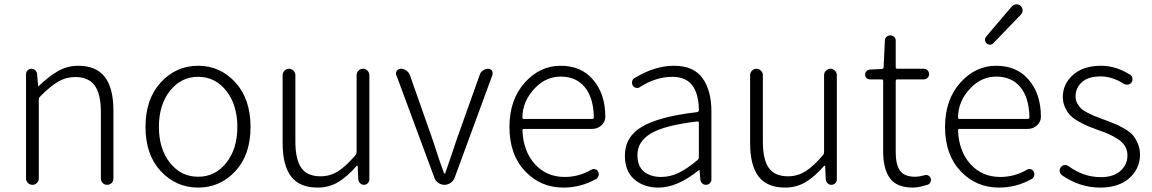

<svg xmlns="http://www.w3.org/2000/svg" viewBox="-20 -849 5294 882"><path d="M99.6 -29.3V-508.8Q99.6 -518.6 106.9 -525.9Q114.3 -533.2 124 -533.2Q133.8 -533.2 141.6 -526.4Q149.4 -519.5 150.4 -508.8L155.3 -453.1Q155.3 -452.1 156.2 -452.1Q157.2 -452.1 157.2 -453.1Q204.1 -498 246.6 -522.5Q289.1 -546.9 338.9 -546.9Q421.9 -546.9 461.4 -495.6Q501 -444.3 501 -340.8V-29.3Q501 -16.6 492.7 -8.3Q484.4 0 472.2 0Q460 0 451.7 -8.3Q443.4 -16.6 443.4 -29.3V-333Q443.4 -417 415 -456.1Q386.7 -495.1 326.2 -495.1Q283.2 -495.1 246.6 -473.6Q210 -452.1 163.1 -404.3Q158.2 -399.4 158.2 -391.6V-29.3Q158.2 -16.6 149.4 -8.3Q140.6 0 128.9 0Q117.2 0 108.4 -8.3Q99.6 -16.6 99.6 -29.3Z M648.4 -265.6Q648.4 -394.5 718.8 -470.7Q789.1 -546.9 890.1 -546.9Q991.2 -546.9 1061 -470.7Q1130.9 -394.5 1130.9 -265.6Q1130.9 -137.7 1061 -62.5Q991.2 12.7 890.1 12.7Q789.1 12.7 718.8 -62.5Q648.4 -137.7 648.4 -265.6ZM760.7 -101.1Q811.5 -37.1 890.1 -37.1Q968.8 -37.1 1019.5 -101.1Q1070.3 -165 1070.3 -266.1Q1070.3 -367.2 1019.5 -431.6Q968.8 -496.1 890.1 -496.1Q811.5 -496.1 760.7 -431.6Q710 -367.2 710 -266.1Q710 -165 760.7 -101.1Z M1439.5 12.7Q1356.4 12.7 1317.4 -38.1Q1278.3 -88.9 1278.3 -192.4V-503.9Q1278.3 -515.6 1287.1 -524.4Q1295.9 -533.2 1307.6 -533.2Q1319.3 -533.2 1328.1 -524.4Q1336.9 -515.6 1336.9 -503.9V-199.2Q1336.9 -116.2 1364.3 -77.6Q1391.6 -39.1 1452.1 -39.1Q1496.1 -39.1 1532.7 -62Q1569.3 -85 1614.3 -137.7Q1618.2 -142.6 1618.2 -150.4V-503.9Q1618.2 -515.6 1627 -524.4Q1635.7 -533.2 1647.5 -533.2Q1659.2 -533.2 1668 -524.4Q1676.8 -515.6 1676.8 -503.9V-24.4Q1676.8 -14.6 1669.4 -7.3Q1662.1 0 1651.9 0Q1641.6 0 1634.3 -7.3Q1627 -14.6 1626 -24.4L1623 -86.9Q1622.1 -87.9 1620.6 -87.9Q1619.1 -87.9 1618.2 -86.9Q1576.2 -38.1 1533.7 -12.7Q1491.2 12.7 1439.5 12.7Z M1975.6 -32.2 1800.8 -503.9Q1798.8 -507.8 1798.8 -511.7Q1798.8 -517.6 1802.7 -523.4Q1809.6 -533.2 1821.3 -533.2Q1835 -533.2 1846.7 -524.9Q1858.4 -516.6 1863.3 -502.9L1967.8 -206.1Q1999 -108.4 2019.5 -53.7Q2020.5 -51.8 2022.5 -51.8Q2024.4 -51.8 2025.4 -53.7Q2058.6 -149.4 2077.1 -206.1L2183.6 -504.9Q2187.5 -517.6 2198.7 -525.4Q2210 -533.2 2222.7 -533.2Q2233.4 -533.2 2240.2 -524.4Q2243.2 -518.6 2243.2 -512.7Q2243.2 -508.8 2242.2 -504.9L2068.4 -32.2Q2062.5 -17.6 2049.8 -8.8Q2037.1 0 2022 0Q2006.8 0 1993.7 -8.8Q1980.5 -17.6 1975.6 -32.2Z M2568.4 12.7Q2462.9 12.7 2391.6 -63Q2320.3 -138.7 2320.3 -265.6Q2320.3 -390.6 2390.1 -468.8Q2460 -546.9 2554.7 -546.9Q2648.4 -546.9 2702.1 -485.4Q2760.7 -419.9 2760.7 -312.5Q2760.7 -290 2743.2 -273.4Q2725.6 -256.8 2700.2 -256.8H2386.7Q2379.9 -256.8 2379.9 -250Q2383.8 -154.3 2437 -95.2Q2490.2 -36.1 2574.2 -36.1Q2639.6 -36.1 2696.3 -69.3Q2704.1 -74.2 2713.9 -71.8Q2723.6 -69.3 2727.5 -60.5Q2732.4 -51.8 2729.5 -41.5Q2726.6 -31.2 2717.8 -26.4Q2647.5 12.7 2568.4 12.7ZM2379.9 -308.6Q2379.9 -302.7 2386.7 -302.7H2700.2Q2708 -302.7 2708 -309.6Q2708 -310.5 2708 -310.5Q2706.1 -401.4 2666 -449.2Q2626 -497.1 2555.7 -497.1Q2489.3 -497.1 2439.5 -446.3Q2379.9 -385.7 2379.9 -308.6Z M3004.9 12.7Q2937.5 12.7 2894 -24.9Q2850.6 -62.5 2850.6 -133.8Q2850.6 -220.7 2929.2 -267.1Q3007.8 -313.5 3182.6 -334Q3190.4 -335 3190.4 -343.8Q3190.4 -374 3184.6 -399.4Q3179.7 -424.8 3166.5 -447.8Q3153.3 -470.7 3128.4 -483.4Q3103.5 -496.1 3068.4 -496.1Q2993.2 -496.1 2919.9 -449.2Q2912.1 -443.4 2902.3 -445.3Q2892.6 -447.3 2886.7 -456.1Q2881.8 -464.8 2883.8 -475.1Q2885.7 -485.4 2894.5 -490.2Q2987.3 -546.9 3076.2 -546.9Q3166 -546.9 3207 -490.2Q3248 -433.6 3248 -337.9V-24.4Q3248 -14.6 3240.7 -7.3Q3233.4 0 3223.6 0Q3212.9 0 3205.6 -6.8Q3198.2 -13.7 3197.3 -24.4L3193.4 -67.4Q3193.4 -68.4 3192.4 -68.4Q3191.4 -68.4 3190.4 -67.4Q3091.8 12.7 3004.9 12.7ZM3017.6 -36.1Q3058.6 -36.1 3098.1 -55.2Q3137.7 -74.2 3184.6 -114.3Q3190.4 -119.1 3190.4 -126V-285.2Q3190.4 -291 3184.6 -291Q3183.6 -291 3182.6 -291Q3033.2 -273.4 2970.7 -236.3Q2908.2 -199.2 2908.2 -136.7Q2908.2 -85 2938.5 -60.5Q2968.8 -36.1 3017.6 -36.1Z M3586.9 12.7Q3503.9 12.7 3464.8 -38.1Q3425.8 -88.9 3425.8 -192.4V-503.9Q3425.8 -515.6 3434.6 -524.4Q3443.4 -533.2 3455.1 -533.2Q3466.8 -533.2 3475.6 -524.4Q3484.4 -515.6 3484.4 -503.9V-199.2Q3484.4 -116.2 3511.7 -77.6Q3539.1 -39.1 3599.6 -39.1Q3643.6 -39.1 3680.2 -62Q3716.8 -85 3761.7 -137.7Q3765.6 -142.6 3765.6 -150.4V-503.9Q3765.6 -515.6 3774.4 -524.4Q3783.2 -533.2 3794.9 -533.2Q3806.6 -533.2 3815.4 -524.4Q3824.2 -515.6 3824.2 -503.9V-24.4Q3824.2 -14.6 3816.9 -7.3Q3809.6 0 3799.3 0Q3789.1 0 3781.7 -7.3Q3774.4 -14.6 3773.4 -24.4L3770.5 -86.9Q3769.5 -87.9 3768.1 -87.9Q3766.6 -87.9 3765.6 -86.9Q3723.6 -38.1 3681.2 -12.7Q3638.7 12.7 3586.9 12.7Z M4173.8 12.7Q4099.6 12.7 4068.4 -29.8Q4037.1 -72.3 4037.1 -152.3V-476.6Q4037.1 -484.4 4029.3 -484.4H3975.6Q3966.8 -484.4 3960.4 -490.7Q3954.1 -497.1 3954.1 -506.3Q3954.1 -515.6 3960.4 -522Q3966.8 -528.3 3975.6 -529.3L4031.2 -532.2Q4039.1 -533.2 4039.1 -540L4044.9 -662.1Q4044.9 -672.9 4052.2 -679.7Q4059.6 -686.5 4069.8 -686.5Q4080.1 -686.5 4087.4 -679.7Q4094.7 -672.9 4094.7 -662.1V-540Q4094.7 -533.2 4102.5 -533.2H4223.6Q4233.4 -533.2 4240.7 -525.9Q4248 -518.6 4248 -508.3Q4248 -498 4240.7 -491.2Q4233.4 -484.4 4223.6 -484.4H4102.5Q4094.7 -484.4 4094.7 -476.6V-148.4Q4094.7 -93.8 4114.3 -65.4Q4133.8 -37.1 4183.6 -37.1Q4202.1 -37.1 4226.6 -43.9Q4236.3 -46.9 4244.6 -42.5Q4252.9 -38.1 4255.9 -29.3Q4256.8 -25.4 4256.8 -22.5Q4256.8 -16.6 4253.9 -11.7Q4250 -2.9 4240.2 0Q4199.2 12.7 4173.8 12.7Z M4569.3 12.7Q4463.9 12.7 4392.6 -63Q4321.3 -138.7 4321.3 -265.6Q4321.3 -390.6 4391.1 -468.8Q4460.9 -546.9 4555.7 -546.9Q4649.4 -546.9 4703.1 -485.4Q4761.7 -419.9 4761.7 -312.5Q4761.7 -290 4744.1 -273.4Q4726.6 -256.8 4701.2 -256.8H4387.7Q4380.9 -256.8 4380.9 -250Q4384.8 -154.3 4438 -95.2Q4491.2 -36.1 4575.2 -36.1Q4640.6 -36.1 4697.3 -69.3Q4705.1 -74.2 4714.8 -71.8Q4724.6 -69.3 4728.5 -60.5Q4733.4 -51.8 4730.5 -41.5Q4727.5 -31.2 4718.8 -26.4Q4648.4 12.7 4569.3 12.7ZM4380.9 -308.6Q4380.9 -302.7 4387.7 -302.7H4701.2Q4709 -302.7 4709 -309.6Q4709 -310.5 4709 -310.5Q4707 -401.4 4667 -449.2Q4627 -497.1 4556.6 -497.1Q4490.2 -497.1 4440.4 -446.3Q4380.9 -385.7 4380.9 -308.6ZM4543 -650.4Q4536.1 -643.6 4527.3 -643.6Q4518.6 -643.6 4511.7 -650.4Q4504.9 -657.2 4504.9 -667Q4504.9 -674.8 4510.7 -681.6L4627.9 -819.3Q4635.7 -828.1 4647.5 -829.1Q4648.4 -829.1 4649.4 -829.1Q4660.2 -829.1 4668 -822.3Q4677.7 -813.5 4677.7 -800.8Q4677.7 -790 4669.9 -782.2Z M5034.2 12.7Q4940.4 12.7 4858.4 -43.9Q4847.7 -51.8 4847.7 -65.4Q4847.7 -74.2 4853.5 -81.1Q4859.4 -89.8 4870.1 -90.8Q4880.9 -91.8 4888.7 -85.9Q4957 -35.2 5037.1 -35.2Q5094.7 -35.2 5127 -64Q5159.2 -92.8 5159.2 -135.7Q5159.2 -158.2 5148.4 -176.8Q5137.7 -195.3 5116.7 -209Q5095.7 -222.7 5076.7 -231.4Q5057.6 -240.2 5029.3 -250Q4999 -260.7 4981 -268.1Q4962.9 -275.4 4937.5 -289.6Q4912.1 -303.7 4897.9 -317.9Q4883.8 -332 4873 -354.5Q4862.3 -377 4862.3 -403.3Q4862.3 -463.9 4909.7 -505.4Q4957 -546.9 5038.1 -546.9Q5107.4 -546.9 5172.9 -504.9Q5180.7 -499 5182.1 -488.8Q5183.6 -478.5 5177.7 -470.2Q5171.9 -461.9 5161.6 -460.4Q5151.4 -459 5142.6 -463.9Q5089.8 -498 5036.1 -498Q4979.5 -498 4950.2 -471.7Q4920.9 -445.3 4920.9 -406.2Q4920.9 -388.7 4928.7 -374.5Q4936.5 -360.4 4945.8 -351.1Q4955.1 -341.8 4975.1 -331.5Q4995.1 -321.3 5006.8 -316.4Q5018.6 -311.5 5044.9 -301.8Q5048.8 -300.8 5055.7 -297.9Q5086.9 -286.1 5103.5 -279.3Q5120.1 -272.5 5145.5 -257.8Q5170.9 -243.2 5183.6 -228.5Q5196.3 -213.9 5206.5 -190.4Q5216.8 -167 5216.8 -138.7Q5216.8 -74.2 5168 -30.8Q5119.1 12.7 5034.2 12.7Z"/></svg>

Font: irohamaru Light
Style: Regular
Weight: 200
Designer: [Source Han Sans]
Ryoko NISHIZUKA  (kana & ideographs); Paul D. Hunt (Latin, Greek & Cyrillic); Wenlong ZHANG  (bopomofo
Version: Version 1.01